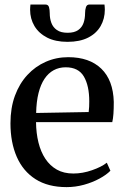

<svg xmlns="http://www.w3.org/2000/svg" viewBox="-20 -794 534 826"><path d="M266.5 11Q186.5 11 132.8 -23.2Q79 -57.5 52 -119.5Q25 -181.5 25 -263.5Q25 -329.5 44.2 -382Q63.5 -434.5 97.8 -471.5Q132 -508.5 177 -528.2Q222 -548 273.5 -548Q364.5 -548 415.8 -498.5Q467 -449 469.5 -355.5Q469.5 -325 468 -304.2Q466.5 -283.5 463 -268.5H135Q135.5 -221 145.5 -180.8Q155.5 -140.5 175.2 -110.8Q195 -81 224.8 -64.2Q254.5 -47.5 295.5 -47.5Q335.5 -47.5 376.2 -61.8Q417 -76 439.5 -94L455 -59.5Q438 -42 408.2 -25.8Q378.5 -9.5 341.5 0.8Q304.5 11 266.5 11ZM135.5 -308 361.5 -312Q363 -323 363.5 -335Q364 -347 364 -358Q364 -425 340.8 -464.8Q317.5 -504.5 262.5 -504.5Q234 -504.5 211 -492Q188 -479.5 171.5 -455Q155 -430.5 145.8 -393.8Q136.5 -357 135.5 -308ZM175.5 -774.5Q187.5 -774.5 190.8 -763.2Q194 -752 194 -737Q194 -714.5 201 -695.5Q208 -676.5 224.8 -664.8Q241.5 -653 271 -653Q300 -653 316.5 -664.8Q333 -676.5 339.5 -695.5Q346 -714.5 346 -737Q346 -752 349.8 -763.2Q353.5 -774.5 364.5 -774.5H429.5Q430 -769.5 430.5 -763.8Q431 -758 431 -752.5Q431 -713.5 413 -682Q395 -650.5 359.2 -632.2Q323.5 -614 270.5 -614Q218.5 -614 182.8 -632.2Q147 -650.5 128.2 -682Q109.5 -713.5 109.5 -752.5Q109.5 -758 110 -763.5Q110.5 -769 111 -774.5Z"/></svg>

Font: Merriweather 72pt
Style: Regular
Weight: 400
Version: Version 2.100